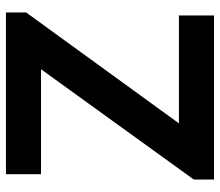

<svg xmlns="http://www.w3.org/2000/svg" viewBox="-67 -673 740 646"><g transform="rotate(-90 303.0 -350.0)"><path d="M22 -68 393 -582H40V-700H584V-632L211 -118H574V0H22Z"/></g></svg>

Font: Bai Jamjuree
Style: Bold
Weight: 700
Designer: Katatrad Aksorn Co.,Ltd.
Foundry: Cadson Demak Co.,Ltd.
Version: Version 1.000; ttfautohint (v1.6)